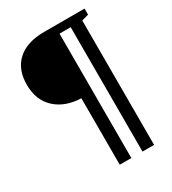

<svg xmlns="http://www.w3.org/2000/svg" viewBox="-189 -755 878 981"><g transform="rotate(-30 250.0 -264.5)"><path d="M426.8 -607.9V126H358.4V-607.9H292.5V126H224.1V-266.1Q129.4 -269.5 73.2 -322Q17.1 -374.5 17.1 -464.8Q17.1 -555.7 72.3 -605.2Q127.4 -654.8 229 -654.8H467.3V-619.1Z"/></g></svg>

Font: Tinos
Style: Bold Italic
Weight: 700
Italic angle: -16.333°
Designer: Steve Matteson
Foundry: Monotype Imaging Inc.
Version: Version 1.23